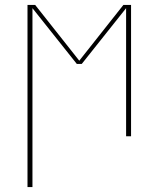

<svg xmlns="http://www.w3.org/2000/svg" viewBox="-20 -550 640 775"><path d="M91 205V-530H122L300 -305L478 -530H509V0H489V-517L310 -292H290L111 -517V205Z"/></svg>

Font: Iosevka Curly Slab ThEx
Style: Regular
Weight: 100
Width: 7
Monospace: yes
Designer: Belleve Invis
Foundry: Belleve Invis
Version: Version 11.1.0; ttfautohint (v1.8.3)